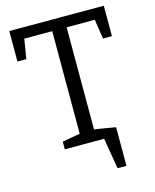

<svg xmlns="http://www.w3.org/2000/svg" viewBox="-127 -783 839 1042"><g transform="rotate(-15 292.5 -262.5)"><path d="M152 0V-43L252 -61V-637H95L77 -527H27V-698H558V-527H508L491 -637H333V-61L433 -43V0ZM295 -70 452 -44V173H402L373 0H295Z"/></g></svg>

Font: Bitter
Style: Regular
Weight: 400
Designer: Sol Matas, and Bitter project Authors
Foundry: Sol Matas
Version: Version 2.001